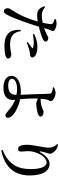

<svg xmlns="http://www.w3.org/2000/svg" viewBox="1031 -1890 938 3040"><g transform="rotate(90 1500.0 -370.0)"><path d="M524 -422C569 -430 612 -436 649 -436C678 -436 713 -432 736 -424C744 -421 747 -416 740 -410C729 -398 677 -360 645 -340L656 -325C691 -339 736 -357 774 -365C800 -373 818 -376 836 -376C872 -378 890 -389 890 -412C890 -431 877 -451 850 -467C828 -479 784 -493 718 -493C643 -493 568 -469 518 -440ZM473 -229C477 -202 485 -166 505 -137C542 -81 601 -61 684 -61C778 -61 813 -80 837 -80C869 -80 907 -65 907 -31C907 -7 882 8 846 16C815 23 771 29 707 29C570 29 480 -21 461 -123C450 -158 451 -196 453 -227ZM92 -615 78 -605C110 -509 157 -489 226 -489C254 -489 289 -493 321 -498C312 -464 301 -430 291 -401C245 -269 193 -174 150 -107C128 -69 110 -56 110 -23C110 9 128 37 153 37C183 37 196 20 212 -9C253 -80 316 -252 357 -374C373 -420 388 -470 401 -515C468 -531 538 -554 564 -565C622 -586 639 -600 639 -624C639 -654 600 -666 578 -666C569 -666 556 -658 538 -647C509 -632 473 -615 425 -599L436 -638C454 -698 471 -720 471 -742C471 -768 407 -796 357 -797C330 -798 307 -793 283 -784L282 -766C304 -759 325 -752 342 -742C359 -731 363 -723 362 -699C360 -671 352 -626 340 -577C303 -569 258 -562 214 -563C169 -564 140 -578 92 -615Z M1364 -739C1385 -736 1416 -732 1437 -722C1455 -715 1461 -707 1463 -686C1466 -662 1470 -528 1471 -469C1472 -407 1478 -308 1481 -229L1434 -231C1300 -231 1181 -184 1181 -82C1181 -1 1260 45 1368 45C1511 45 1563 -21 1563 -102L1561 -140C1587 -130 1612 -118 1634 -105C1730 -50 1765 13 1806 13C1830 13 1845 1 1845 -27C1845 -86 1765 -140 1696 -172C1656 -190 1607 -208 1550 -220V-223C1542 -298 1539 -404 1539 -451L1541 -502C1565 -489 1595 -475 1620 -475C1684 -475 1760 -494 1787 -503C1815 -514 1825 -528 1825 -544C1825 -579 1787 -591 1748 -591C1738 -591 1719 -579 1686 -567C1649 -554 1592 -544 1560 -544L1544 -545C1547 -586 1552 -626 1558 -646C1566 -674 1581 -683 1581 -707C1581 -739 1512 -781 1450 -781C1419 -781 1387 -767 1363 -755ZM1482 -162C1480 -71 1443 -31 1331 -31C1266 -31 1227 -56 1227 -91C1227 -134 1288 -171 1384 -171C1419 -171 1452 -168 1482 -162Z M2260 -808C2302 -759 2318 -726 2318 -665C2318 -604 2272 -426 2272 -324C2272 -291 2277 -248 2289 -222C2301 -197 2316 -187 2339 -187C2362 -187 2380 -203 2380 -228C2380 -268 2373 -300 2373 -344C2373 -410 2390 -470 2422 -532C2456 -599 2511 -639 2553 -639C2617 -639 2657 -555 2657 -384C2657 -213 2607 -43 2353 58L2362 79C2651 20 2758 -153 2758 -371C2758 -571 2691 -686 2574 -686C2508 -686 2442 -629 2393 -541C2383 -523 2375 -524 2377 -543C2382 -572 2388 -601 2399 -633C2406 -657 2414 -674 2414 -698C2414 -727 2376 -776 2332 -800C2314 -810 2291 -816 2270 -819Z"/></g></svg>

Font: Noto Serif CJK KR SemiBold
Style: Regular
Weight: 600
Designer: Ryoko NISHIZUKA 西塚涼子 (kana & ideographs); Frank Grießhammer (Latin, Greek & Cyrillic); Wenlong ZHANG 张文龙 (bopomofo); San
Foundry: Adobe
Version: Version 2.001;hotconv 1.1.0;makeotfexe 2.6.0